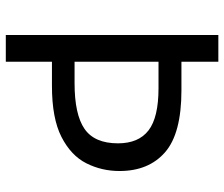

<svg xmlns="http://www.w3.org/2000/svg" viewBox="-74 -680 754 645"><g transform="rotate(90 302.5 -357.0)"><path d="M554 -382Q554 -322 528 -270.5Q502 -219 439.5 -187Q377 -155 268 -155H187V0H97V-714H187V-590H283Q428 -590 491 -535Q554 -480 554 -382ZM259 -231Q364 -231 412.5 -264.5Q461 -298 461 -377Q461 -446 417.5 -479.5Q374 -513 276 -513H187V-231Z"/></g></svg>

Font: Noto Sans Modi
Style: Regular
Weight: 400
Designer: Monotype Design Team
Foundry: Monotype Imaging Inc.
Version: Version 2.003; ttfautohint (v1.8.4.7-5d5b)